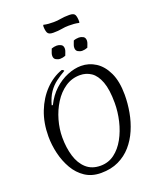

<svg xmlns="http://www.w3.org/2000/svg" viewBox="-212 -1330 1224 1480"><g transform="rotate(-20 400.5 -589.5)"><path d="M356 25Q281 25 226.5 -11Q172 -47 137.5 -106.5Q103 -166 86 -237Q69 -308 69 -378Q69 -489 104.5 -580Q140 -671 201.5 -734.5Q263 -798 340 -825Q346 -824 351 -820.5Q356 -817 357 -812Q317 -789 281.5 -762.5Q246 -736 219 -697Q192 -658 175 -596L184 -594Q218 -663 268.5 -709.5Q319 -756 377.5 -780Q436 -804 490 -804Q554 -804 609 -769Q664 -734 698 -662Q732 -590 732 -480Q732 -409 719 -337Q706 -265 678 -200Q650 -135 606 -84.5Q562 -34 500 -4.5Q438 25 356 25ZM371 -29Q436 -29 485.5 -66Q535 -103 569 -164.5Q603 -226 620.5 -300Q638 -374 638 -447Q638 -557 614 -621Q590 -685 549.5 -712.5Q509 -740 458 -740Q391 -740 337 -703.5Q283 -667 245 -606.5Q207 -546 187 -475Q167 -404 167 -335Q167 -250 188 -180.5Q209 -111 254.5 -70Q300 -29 371 -29ZM404 -919Q382 -910 360 -910Q343 -910 326 -919.5Q309 -929 309 -952Q309 -966 314.5 -979Q320 -992 325 -1007Q335 -1011 346.5 -1013Q358 -1015 369 -1015Q386 -1015 403 -1006Q420 -997 420 -972Q420 -960 414.5 -946.5Q409 -933 404 -919ZM585 -919Q563 -910 541 -910Q524 -910 507 -919.5Q490 -929 490 -952Q490 -966 495.5 -979Q501 -992 506 -1007Q516 -1011 527.5 -1013Q539 -1015 550 -1015Q567 -1015 584 -1006Q601 -997 601 -972Q601 -960 595.5 -946.5Q590 -933 585 -919ZM378 -1117Q341 -1117 332 -1136.5Q323 -1156 323 -1190Q323 -1193 324 -1194.5Q325 -1196 326 -1201Q347 -1196 367.5 -1194.5Q388 -1193 410 -1193Q440 -1193 469 -1198.5Q498 -1204 540 -1204Q578 -1204 586.5 -1185Q595 -1166 595 -1131Q595 -1128 594.5 -1126.5Q594 -1125 592 -1120Q571 -1125 551 -1126.5Q531 -1128 508 -1128Q478 -1128 449 -1122.5Q420 -1117 378 -1117Z"/></g></svg>

Font: Merienda Light
Style: Regular
Weight: 300
Designer: Eduardo Rodriguez Tunni
Foundry: Eduardo Rodriguez Tunni
Version: Version 2.001; ttfautohint (v1.8.4.7-5d5b)